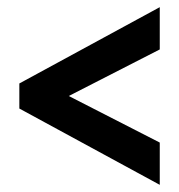

<svg xmlns="http://www.w3.org/2000/svg" viewBox="-20 -590 500 536"><path d="M34 -287V-357L426 -570V-452L172 -322L426 -192V-74Z"/></svg>

Font: Noto Sans Devanagari UI ExtraCondensed
Style: Bold
Weight: 700
Width: 2
Designer: Jelle Bosma - Monotype Design Team
Foundry: Monotype Imaging Inc.
Version: Version 2.004